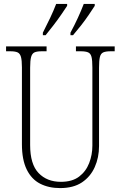

<svg xmlns="http://www.w3.org/2000/svg" viewBox="-20 -951 618 981"><path d="M287 10Q229 10 185 -12.5Q141 -35 116.5 -85Q92 -135 92 -214V-607Q92 -643 87 -660.5Q82 -678 69.5 -683.5Q57 -689 33 -689H11V-714H218V-689H193Q169 -689 156.5 -683.5Q144 -678 139 -660Q134 -642 134 -605V-210Q134 -112 177 -67Q220 -22 291 -22Q349 -22 384 -48.5Q419 -75 435.5 -117.5Q452 -160 452 -207V-606Q452 -643 447.5 -660.5Q443 -678 430 -683.5Q417 -689 393 -689H368V-714H566V-689H545Q521 -689 508 -683.5Q495 -678 490.5 -660Q486 -642 486 -605V-205Q486 -146 464 -97Q442 -48 398.5 -19Q355 10 287 10ZM340 -784Q361 -823 378 -860Q395 -897 408 -931H464V-921Q453 -904 434.5 -876.5Q416 -849 394 -821Q372 -793 353 -771H340ZM199 -784Q219 -823 236.5 -860Q254 -897 267 -931H323V-921Q312 -904 293 -876.5Q274 -849 252.5 -821Q231 -793 213 -771H199Z"/></svg>

Font: Noto Serif Khmer Condensed ExtraLight
Style: Regular
Weight: 250
Width: 3
Designer: Danh Hong and the Monotype Design Team
Foundry: Monotype Imaging Inc.
Version: Version 2.004